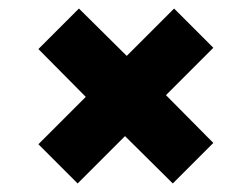

<svg xmlns="http://www.w3.org/2000/svg" viewBox="-20 -585 590 450"><path d="M70 -247 181 -358 70 -470 165 -565 277 -454 388 -565 480 -473 369 -362 480 -250 385 -155 273 -266 162 -155Z"/></svg>

Font: Golos UI
Style: Bold
Weight: 700
Designer: A.Korolkova, Vitaly Kuzmin
Foundry: ParaType Ltd
Version: Version 2.000